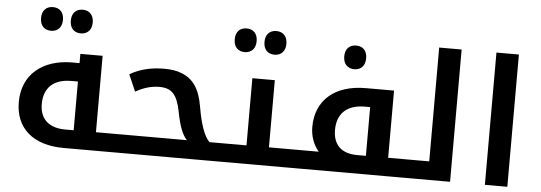

<svg xmlns="http://www.w3.org/2000/svg" viewBox="-51 -949 3094 1099"><g transform="rotate(5 1496.5 -399.0)"><path d="M213 -662C251 -662 276 -687 276 -730C276 -773 252 -798 213 -798C175 -798 150 -774 150 -730C150 -686 175 -662 213 -662ZM384 -662C423 -662 447 -688 447 -730C447 -772 423 -798 384 -798C345 -798 321 -773 321 -730C321 -687 345 -662 384 -662Z M344 0H641C644 0 646 -2 646 -5V-102C646 -105 644 -106 641 -106H520V-545H392V-492H351C182 -492 65 -400 65 -240C65 -89 168 0 344 0ZM392 -106H344C249 -106 197 -154 197 -240C197 -334 253 -386 354 -386H392Z M631 0H1238C1241 0 1243 -2 1243 -5V-102C1243 -105 1241 -106 1238 -106H1172C1142 -136 1118 -202 1101 -303C1084 -405 1046 -459 980 -485C952 -497 919 -502 877 -502C805 -502 739 -487 681 -453L723 -357C772 -384 813 -396 860 -396C931 -396 963 -361 982 -262C997 -183 1017 -131 1043 -106H631C628 -106 626 -105 626 -102V-5C626 -2 628 0 631 0Z M1328 -637C1366 -637 1391 -662 1391 -705C1391 -748 1367 -773 1328 -773C1290 -773 1265 -749 1265 -705C1265 -661 1290 -637 1328 -637ZM1499 -637C1538 -637 1562 -663 1562 -705C1562 -747 1538 -773 1499 -773C1460 -773 1436 -748 1436 -705C1436 -662 1460 -637 1499 -637Z M1228 0H1664C1667 0 1669 -2 1669 -5V-102C1669 -105 1667 -106 1664 -106H1514V-492H1385V-106H1228C1225 -106 1223 -105 1223 -102V-5C1223 -2 1225 0 1228 0Z M1962 -594C2000 -594 2024 -620 2024 -662C2024 -704 2001 -730 1962 -730C1921 -730 1898 -705 1898 -662C1898 -619 1923 -594 1962 -594Z M2318 -106H2199V-492H2037C1858 -492 1751 -397 1751 -244C1751 -193 1768 -144 1800 -106H1654C1651 -106 1649 -105 1649 -102V-5C1649 -2 1651 0 1654 0H2318C2321 0 2323 -2 2323 -5V-102C2323 -104 2321 -106 2318 -106ZM2071 -106H2021C1930 -106 1882 -153 1882 -239C1882 -333 1939 -386 2040 -386H2071Z M2308 0H2564V-760H2435V-106H2308C2305 -106 2303 -105 2303 -102V-5C2303 -2 2305 0 2308 0Z M2764 -760V0H2893V-760Z"/></g></svg>

Font: Noto Kufi Arabic SemiBold
Style: Regular
Weight: 600
Designer: Monotype Design Team, David Williams, Khaled Hosny
Foundry: Google LLC
Version: Version 2.109